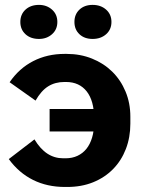

<svg xmlns="http://www.w3.org/2000/svg" viewBox="-20 -748 579 778"><path d="M252.4 9.6Q310.4 9.6 357.5 -9.5Q404.6 -28.6 438.3 -63Q472 -97.4 490.1 -144.5Q508.2 -191.6 508.2 -247V-275.4Q508.2 -330.2 488.7 -377Q469.2 -423.8 434.8 -457.6Q400.4 -491.4 353 -510.5Q305.6 -529.6 250.2 -529.6H241.6Q171.6 -529.6 114.6 -500.4Q57.6 -471.2 19 -414.8L124 -340.4Q147 -380.6 175.3 -398.2Q203.6 -415.8 240.8 -415.8H247.8Q274.6 -415.8 295.6 -406.1Q316.6 -396.4 331.3 -377.7Q346 -359 353.6 -332Q361.2 -305 361.2 -269.4V-250.6Q361.2 -217.2 353.1 -190.3Q345 -163.4 330.2 -145Q315.4 -126.6 294 -116.6Q272.6 -106.6 246 -106.6H236Q200.8 -106.6 171.9 -125.5Q143 -144.4 119.6 -183.2L15.6 -103.4Q56.6 -47.4 113.9 -18.9Q171.2 9.6 243.2 9.6ZM387.4 -215.4V-306.4H181V-215.4ZM355.3 -590.2Q388.4 -590.2 410 -609.3Q431.6 -628.4 431.6 -659.1Q431.6 -689.8 410 -709Q388.4 -728.2 355.3 -728.2Q322.2 -728.2 301.9 -709Q281.6 -689.8 281.6 -659.1Q281.6 -628.4 301.9 -609.3Q322.2 -590.2 355.3 -590.2ZM137.9 -590.2Q169.2 -590.2 190.8 -609.3Q212.4 -628.4 212.4 -659.1Q212.4 -689.8 190.8 -709Q169.2 -728.2 137.9 -728.2Q104.2 -728.2 83.3 -709Q62.4 -689.8 62.4 -659.1Q62.4 -628.4 83.3 -609.3Q104.2 -590.2 137.9 -590.2Z"/></svg>

Font: Fixel Variable
Style: Regular
Weight: 100
Width: 3
Designer: AlfaBravo + MacPaw
Foundry: Kyrylo Tkachov, Marchela Mozhyna, Serhii Makarenko, Maria Weinstein, Zakhar Kryvoshyya
Version: Version 1.211